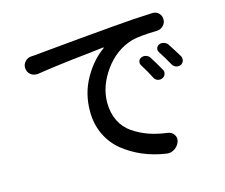

<svg xmlns="http://www.w3.org/2000/svg" viewBox="-105 -863 1210 1034"><g transform="rotate(-15 500.0 -346.0)"><path d="M692.4 -465.8Q685.5 -476.6 689 -488.8Q692.4 -501 704.1 -505.9Q716.8 -511.7 730.5 -507.8Q744.1 -503.9 752 -492.2Q777.3 -453.1 799.8 -412.1Q806.6 -400.4 802.2 -387.2Q797.9 -374 784.2 -368.2Q771.5 -362.3 757.8 -367.2Q744.1 -372.1 738.3 -384.8Q714.8 -430.7 692.4 -465.8ZM803.7 -508.8Q796.9 -518.6 799.8 -530.8Q802.7 -543 814.5 -548.8Q827.1 -554.7 840.8 -550.8Q854.5 -546.9 863.3 -536.1Q887.7 -499 913.1 -457Q917 -449.2 917 -441.4Q917 -436.5 916 -431.6Q911.1 -418 899.4 -412.1Q885.7 -406.2 872.1 -411.1Q858.4 -416 851.6 -428.7Q828.1 -471.7 803.7 -508.8ZM144.5 -564.5Q139.6 -564.5 135.7 -564.5Q119.1 -564.5 105.5 -574.2Q87.9 -586.9 85.9 -609.4Q85 -612.3 85 -614.3Q85 -632.8 97.7 -647.5Q112.3 -664.1 133.8 -665Q157.2 -666 171.9 -668Q436.5 -693.4 600.6 -707Q722.7 -717.8 823.2 -721.7Q824.2 -721.7 825.2 -721.7Q844.7 -721.7 858.4 -709Q873 -694.3 873 -673.8Q873 -653.3 858.4 -638.7Q843.8 -624 823.2 -623Q727.5 -621.1 681.6 -609.4Q586.9 -581.1 525.4 -495.1Q463.9 -409.2 463.9 -318.4Q463.9 -260.7 485.8 -216.3Q507.8 -171.9 547.4 -144.5Q586.9 -117.2 633.8 -100.6Q680.7 -84 737.3 -77.1Q758.8 -74.2 770.5 -56.6Q778.3 -44.9 778.3 -33.2Q778.3 -25.4 776.4 -18.6Q767.6 5.9 747.1 19.5Q730.5 30.3 711.9 30.3Q707 30.3 702.1 29.3Q633.8 19.5 574.7 -5.4Q515.6 -30.3 466.8 -69.3Q418 -108.4 390.1 -167Q362.3 -225.6 362.3 -296.9Q362.3 -396.5 408.7 -478.5Q455.1 -560.5 520.5 -606.4Q522.5 -607.4 522 -609.4Q521.5 -611.3 519.5 -611.3Q509.8 -609.4 446.3 -602.5Q382.8 -595.7 342.8 -591.3Q302.7 -586.9 243.7 -579.1Q184.6 -571.3 144.5 -564.5Z"/></g></svg>

Font: Gen Jyuu GothicX Medium
Style: Regular
Weight: 500
Designer: Ryoko NISHIZUKA (kana &amp; ideographs); Paul D. Hunt (Latin, Greek &amp; Cyrillic); Wenlong ZHANG (bopomofo); Sandoll C
Version: Version 1.058.20140828